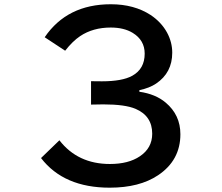

<svg xmlns="http://www.w3.org/2000/svg" viewBox="-20 -829 1040 898"><path d="M405.8 -449.2Q432.1 -448.7 456.5 -448.7Q551.8 -448.7 598.6 -474.6Q656.7 -506.8 656.7 -578.1Q656.7 -641.1 600.6 -675.3Q559.6 -700.2 498 -700.2Q415 -700.2 355 -660.2Q319.8 -636.7 284.7 -591.8L189 -654.8Q293.9 -809.1 498.5 -809.1Q607.4 -809.1 684.6 -758.8Q734.4 -725.6 761.2 -676.8Q785.6 -631.8 785.6 -582.5Q785.6 -488.8 710 -438Q679.7 -417.5 631.8 -407.2V-399.9Q707.5 -389.2 754.9 -349.1Q823.7 -291.5 823.7 -201.2Q823.7 -79.1 719.2 -9.3Q632.3 48.8 493.2 48.8Q278.3 48.8 171.9 -89.8L257.8 -172.9Q343.8 -62 494.1 -62Q581.1 -62 634.3 -98.1Q691.9 -136.7 691.9 -203.6Q691.9 -286.6 614.3 -319.8Q565.4 -340.8 462.9 -340.8Q444.8 -340.8 405.8 -339.8Z"/></svg>

Font: BIZ UDGothic
Style: Bold
Weight: 700
Monospace: yes
Designer: TypeBank Co., Ltd.
Foundry: Morisawa Inc.
Version: Version 1.05